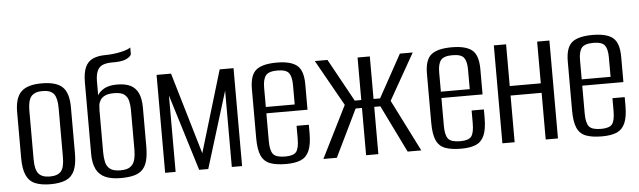

<svg xmlns="http://www.w3.org/2000/svg" viewBox="-44 -801 3220 967"><g transform="rotate(-5 1566.0 -317.5)"><path d="M177 7Q131 7 100.5 -5.5Q70 -18 55.5 -50Q41 -82 41 -138V-369Q41 -441 72.5 -472Q104 -503 177 -503Q250 -503 281.5 -473Q313 -443 313 -369V-138Q313 -82 299 -50.5Q285 -19 255 -6Q225 7 177 7ZM177 -32Q217 -32 234 -52Q251 -72 251 -125V-372Q251 -421 235 -442.5Q219 -464 177 -464Q138 -464 120.5 -443.5Q103 -423 103 -372V-125Q103 -73 120.5 -52.5Q138 -32 177 -32Z M532 7Q484 7 453.5 -7Q423 -21 408.5 -51Q394 -81 394 -127V-488Q394 -537 406.5 -565Q419 -593 445 -605Q471 -617 509 -617Q529 -617 550 -619.5Q571 -622 589 -626Q607 -630 619.5 -635Q632 -640 637 -644V-612Q637 -602 617 -590Q597 -578 556 -577H541Q512 -577 493.5 -570Q475 -563 465.5 -544.5Q456 -526 455 -493V-418Q464 -436 488.5 -450Q513 -464 554 -464Q597 -464 623 -450.5Q649 -437 661.5 -409Q674 -381 674 -337V-141Q674 -100 667 -71.5Q660 -43 644 -25.5Q628 -8 600.5 -0.5Q573 7 532 7ZM534 -32Q569 -32 585.5 -45Q602 -58 607.5 -80.5Q613 -103 613 -129V-330Q613 -355 608 -376Q603 -397 587 -409.5Q571 -422 535 -422Q506 -422 489.5 -414Q473 -406 465.5 -393.5Q458 -381 456.5 -367.5Q455 -354 455 -342V-129Q455 -103 460 -80.5Q465 -58 482 -45Q499 -32 534 -32Z M757 0V-495H830L952 -82L1076 -495H1146V0H1094V-386L975 0H929L810 -386V0Z M1369 9Q1319 9 1288 -2.5Q1257 -14 1243 -45Q1229 -76 1229 -135V-382Q1229 -452 1260.5 -478Q1292 -504 1365 -504Q1436 -504 1467.5 -478Q1499 -452 1499 -382V-254H1291V-114Q1291 -66 1306 -47.5Q1321 -29 1367 -29Q1409 -29 1423 -47Q1437 -65 1437 -114V-178H1499V-136Q1499 -78 1485 -46.5Q1471 -15 1442.5 -3Q1414 9 1369 9ZM1291 -286H1437V-384Q1437 -426 1423 -445Q1409 -464 1365 -464Q1321 -464 1306 -445Q1291 -426 1291 -384Z M1557 0 1688 -262 1557 -495H1621L1740 -279H1773V-494H1835V-279H1868L1987 -495H2052L1920 -262L2052 0H1983L1866 -239H1835V0H1773V-239H1741L1625 0Z M2254 9Q2204 9 2173 -2.5Q2142 -14 2128 -45Q2114 -76 2114 -135V-382Q2114 -452 2145.5 -478Q2177 -504 2250 -504Q2321 -504 2352.5 -478Q2384 -452 2384 -382V-254H2176V-114Q2176 -66 2191 -47.5Q2206 -29 2252 -29Q2294 -29 2308 -47Q2322 -65 2322 -114V-178H2384V-136Q2384 -78 2370 -46.5Q2356 -15 2327.5 -3Q2299 9 2254 9ZM2176 -286H2322V-384Q2322 -426 2308 -445Q2294 -464 2250 -464Q2206 -464 2191 -445Q2176 -426 2176 -384Z M2462 0V-495H2524V-284H2681V-495H2743V0H2681V-236H2524V0Z M2966 9Q2916 9 2885 -2.5Q2854 -14 2840 -45Q2826 -76 2826 -135V-382Q2826 -452 2857.5 -478Q2889 -504 2962 -504Q3033 -504 3064.5 -478Q3096 -452 3096 -382V-254H2888V-114Q2888 -66 2903 -47.5Q2918 -29 2964 -29Q3006 -29 3020 -47Q3034 -65 3034 -114V-178H3096V-136Q3096 -78 3082 -46.5Q3068 -15 3039.5 -3Q3011 9 2966 9ZM2888 -286H3034V-384Q3034 -426 3020 -445Q3006 -464 2962 -464Q2918 -464 2903 -445Q2888 -426 2888 -384Z"/></g></svg>

Font: Alumni Sans
Style: Regular
Weight: 400
Designer: Robert E. Leuschke
Foundry: Robert E. Leuschke
Version: Version 1.018